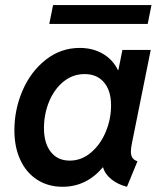

<svg xmlns="http://www.w3.org/2000/svg" viewBox="-20 -714 624 742"><path d="M35.6 -210.4Q35.6 -291.5 67.6 -365Q99.6 -438.5 157.5 -483.6Q215.3 -528.8 288.1 -528.8Q338.9 -528.8 377.7 -506.1Q416.5 -483.4 435.5 -443.4H437.5L453.1 -521H562.5L489.7 -159.7Q485.8 -140.1 485.8 -127.9Q485.8 -113.8 491.7 -104.5Q497.6 -95.2 511.2 -90.8L470.7 7.8Q435.5 -1 410.4 -21.2Q385.3 -41.5 378.4 -67.4H377.4Q314 7.8 221.7 7.8Q166.5 7.8 124.3 -19Q82 -45.9 58.8 -95.5Q35.6 -145 35.6 -210.4ZM409.2 -306.6Q409.2 -363.3 382.1 -395.5Q355 -427.7 307.1 -427.7Q260.7 -427.7 224.9 -398.2Q189 -368.7 169.4 -320.6Q149.9 -272.5 149.9 -218.8Q149.9 -160.6 176.3 -127Q202.6 -93.3 249.5 -93.3Q294.9 -93.3 331.5 -124.3Q368.2 -155.3 388.7 -204.6Q409.2 -253.9 409.2 -306.6ZM185.1 -694.3H565.4L550.8 -621.6H170.4Z"/></svg>

Font: Reddit Sans Fudge SmBold Italic
Style: Regular
Weight: 600
Italic angle: -11.25°
Designer: Stephen Hutchings
Version: Version 1.013